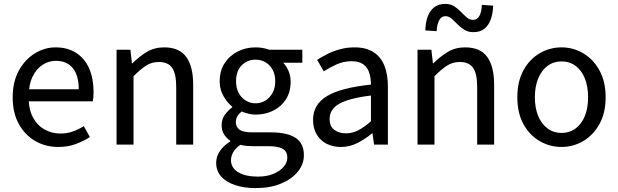

<svg xmlns="http://www.w3.org/2000/svg" viewBox="-20 -742 3172 985"><path d="M279 12Q214 12 161 -18.5Q108 -49 76.5 -106Q45 -163 45 -243Q45 -322 76.5 -379.5Q108 -437 158.5 -468Q209 -499 265 -499Q327 -499 371 -470.5Q415 -442 437.5 -390.5Q460 -339 460 -270Q460 -257 459 -244Q458 -231 456 -222H113L112 -284H384Q384 -355 353.5 -392.5Q323 -430 266 -430Q232 -430 200 -410.5Q168 -391 147.5 -349.5Q127 -308 127 -243Q127 -180 149.5 -139Q172 -98 209 -77.5Q246 -57 290 -57Q325 -57 354 -67.5Q383 -78 410 -95L441 -39Q409 -18 368.5 -3Q328 12 279 12Z M578 0V-487H649L657 -417H659Q694 -452 733 -475.5Q772 -499 822 -499Q900 -499 935.5 -450Q971 -401 971 -308V0H884V-297Q884 -364 863 -394Q842 -424 795 -424Q758 -424 729.5 -405.5Q701 -387 665 -351V0Z M1291 223Q1232 223 1186 207.5Q1140 192 1114.5 163.5Q1089 135 1089 93Q1089 61 1108 33Q1127 5 1161 -16V-20Q1142 -33 1129.5 -52.5Q1117 -72 1117 -100Q1117 -131 1134.5 -154.5Q1152 -178 1171 -191V-195Q1147 -214 1127 -248Q1107 -282 1107 -325Q1107 -379 1132.5 -418Q1158 -457 1200 -478Q1242 -499 1291 -499Q1312 -499 1329.5 -495.5Q1347 -492 1361 -487H1531V-420H1433Q1449 -404 1460 -378.5Q1471 -353 1471 -323Q1471 -270 1447 -232.5Q1423 -195 1382 -174.5Q1341 -154 1291 -154Q1274 -154 1255.5 -158.5Q1237 -163 1220 -170Q1207 -160 1198.5 -147Q1190 -134 1190 -114Q1190 -92 1208 -77.5Q1226 -63 1274 -63H1368Q1453 -63 1496 -35Q1539 -7 1539 54Q1539 100 1508.5 138Q1478 176 1422.5 199.5Q1367 223 1291 223ZM1303 164Q1349 164 1382.5 150Q1416 136 1435 114Q1454 92 1454 67Q1454 34 1429.5 21Q1405 8 1358 8H1276Q1262 8 1245.5 6.5Q1229 5 1213 1Q1187 19 1176 39.5Q1165 60 1165 80Q1165 119 1202 141.5Q1239 164 1303 164ZM1291 -212Q1319 -212 1341.5 -226Q1364 -240 1378 -265Q1392 -290 1392 -325Q1392 -360 1378.5 -384.5Q1365 -409 1342 -422.5Q1319 -436 1291 -436Q1249 -436 1220 -407Q1191 -378 1191 -325Q1191 -290 1204.5 -265Q1218 -240 1241 -226Q1264 -212 1291 -212Z M1729 12Q1688 12 1655.5 -4.5Q1623 -21 1604.5 -52.5Q1586 -84 1586 -127Q1586 -206 1657.5 -249Q1729 -292 1883 -308Q1883 -339 1875 -366.5Q1867 -394 1845 -411Q1823 -428 1785 -428Q1743 -428 1706.5 -411.5Q1670 -395 1641 -376L1607 -435Q1630 -450 1660 -465Q1690 -480 1725 -489.5Q1760 -499 1799 -499Q1859 -499 1897 -474Q1935 -449 1952.5 -404Q1970 -359 1970 -297V0H1899L1891 -58H1889Q1854 -29 1814 -8.5Q1774 12 1729 12ZM1754 -58Q1789 -58 1819 -74Q1849 -90 1883 -120V-252Q1804 -242 1757.5 -226Q1711 -210 1691 -186.5Q1671 -163 1671 -133Q1671 -93 1695.5 -75.5Q1720 -58 1754 -58Z M2122 0V-487H2193L2201 -417H2203Q2238 -452 2277 -475.5Q2316 -499 2366 -499Q2444 -499 2479.5 -450Q2515 -401 2515 -308V0H2428V-297Q2428 -364 2407 -394Q2386 -424 2339 -424Q2302 -424 2273.5 -405.5Q2245 -387 2209 -351V0ZM2408 -577Q2382 -577 2362 -589.5Q2342 -602 2326.5 -618Q2311 -634 2296.5 -646.5Q2282 -659 2265 -659Q2244 -659 2233 -638Q2222 -617 2220 -582L2162 -586Q2163 -626 2174 -656.5Q2185 -687 2207.5 -704.5Q2230 -722 2265 -722Q2291 -722 2310.5 -709.5Q2330 -697 2345.5 -680.5Q2361 -664 2375.5 -652Q2390 -640 2407 -640Q2429 -640 2440 -661.5Q2451 -683 2452 -717L2510 -713Q2509 -674 2498 -643Q2487 -612 2465 -594.5Q2443 -577 2408 -577Z M2861 12Q2801 12 2749 -18Q2697 -48 2665.5 -105Q2634 -162 2634 -243Q2634 -324 2665.5 -381.5Q2697 -439 2749 -469Q2801 -499 2861 -499Q2920 -499 2971.5 -469Q3023 -439 3055 -381.5Q3087 -324 3087 -243Q3087 -162 3055 -105Q3023 -48 2971.5 -18Q2920 12 2861 12ZM2861 -60Q2902 -60 2933 -83Q2964 -106 2980.5 -147Q2997 -188 2997 -243Q2997 -298 2980.5 -339.5Q2964 -381 2933 -404Q2902 -427 2861 -427Q2820 -427 2789 -404Q2758 -381 2741 -339.5Q2724 -298 2724 -243Q2724 -188 2741 -147Q2758 -106 2789 -83Q2820 -60 2861 -60Z"/></svg>

Font: Assistant ExtraLight Medium
Style: Regular
Weight: 500
Version: Version 3.000